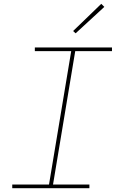

<svg xmlns="http://www.w3.org/2000/svg" viewBox="-20 -983 640 1003"><path d="M44 0V-19H236L352 -716H162V-735H565V-716H373L257 -19H447V0ZM375 -809 362 -821 509 -963 525 -947Z"/></svg>

Font: Iosevka SS04 Th Ex Obl
Style: Regular
Weight: 100
Width: 7
Italic angle: -9°
Monospace: yes
Designer: Belleve Invis
Foundry: Belleve Invis
Version: Version 19.0.0; ttfautohint (v1.8.4)